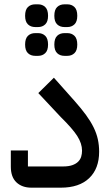

<svg xmlns="http://www.w3.org/2000/svg" viewBox="-20 -867 516 887"><path d="M125 0Q82 0 56 -24.5Q30 -49 30 -97V-172H109V-98H271Q297 -98 314 -104Q331 -110 341 -120Q351 -130 355 -143Q359 -156 359 -171Q359 -204 337 -238.5Q315 -273 261 -326L157 -437L229 -508L325 -400Q356 -365 377.5 -335.5Q399 -306 412.5 -278.5Q426 -251 432 -223.5Q438 -196 438 -166Q438 -88 392 -44Q346 0 261 0ZM278 -609Q257 -609 244 -621.5Q231 -634 231 -661Q231 -689 244 -701.5Q257 -714 278 -714H291Q311 -714 324 -701.5Q337 -689 337 -661Q337 -634 324 -621.5Q311 -609 291 -609ZM278 -742Q257 -742 244 -754.5Q231 -767 231 -794Q231 -822 244 -834.5Q257 -847 278 -847H291Q311 -847 324 -834.5Q337 -822 337 -794Q337 -767 324 -754.5Q311 -742 291 -742ZM143 -609Q122 -609 109 -621.5Q96 -634 96 -661Q96 -689 109 -701.5Q122 -714 143 -714H156Q176 -714 189 -701.5Q202 -689 202 -661Q202 -634 189 -621.5Q176 -609 156 -609ZM143 -742Q122 -742 109 -754.5Q96 -767 96 -794Q96 -822 109 -834.5Q122 -847 143 -847H156Q176 -847 189 -834.5Q202 -822 202 -794Q202 -767 189 -754.5Q176 -742 156 -742Z"/></svg>

Font: IBM Plex Sans Arabic Text
Style: Regular
Weight: 450
Designer: Mike Abbink, Paul van der Laan, Pieter van Rosmalen, Wael Morcos, Khajak Apelian
Foundry: Bold Monday
Version: Version 1.2